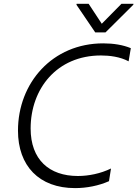

<svg xmlns="http://www.w3.org/2000/svg" viewBox="-20 -961 709 991"><path d="M437.5 -941.4H375.4L374.6 -936.4L471.6 -793.7H524.5L668 -936.4L669 -941.4H606.9L505.3 -838.4ZM367.5 9.9C427.9 9.9 489.7 -2.5 542.6 -25.9L552.9 -91.3C499.6 -65.3 437.9 -52.6 382.1 -52.6C233.7 -52.6 138.1 -137.1 138.1 -297.9C138.1 -502.5 273.1 -674.7 501.1 -674.7C545.8 -674.7 599.8 -668 643.8 -644.5L655.2 -712.4C615.4 -729 566.1 -737.2 512.8 -737.2C250.7 -737.2 72.8 -533.4 72.8 -286.6C72.8 -105.5 181.1 9.9 367.5 9.9Z"/></svg>

Font: TID UI Light
Style: Italic
Weight: 300
Italic angle: -9.39999°
Designer: The TID Project Authors
Foundry: Bakken & Bæck
Version: Version 1.001;hotconv 1.0.109;makeotfexe 2.5.65596